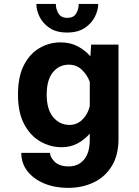

<svg xmlns="http://www.w3.org/2000/svg" viewBox="-20 -722 690 956"><path d="M286.5 11Q231 11 181.2 -17.2Q131.5 -45.5 100.5 -103.5Q69.5 -161.5 69.5 -251Q69.5 -340.5 99.2 -398Q129 -455.5 177.5 -483.2Q226 -511 281.5 -511Q330 -511 367.2 -491.2Q404.5 -471.5 430 -441.5L434 -500H570V-30.5Q570 50.5 536.5 105Q503 159.5 446 186.5Q389 213.5 319 213.5Q253.5 213.5 200.8 191.8Q148 170 117 130.8Q86 91.5 86 39H229Q229 60 252 83.2Q275 106.5 322.5 106.5Q370 106.5 398.5 72.5Q427 38.5 427 -26.5V-56.5Q402 -27.5 366.8 -8.2Q331.5 11 286.5 11ZM212.5 -251Q212.5 -177.5 244.8 -138.8Q277 -100 326 -100Q364.5 -100 391.5 -127.8Q418.5 -155.5 427 -194V-314.5Q414.5 -348.5 388 -374.2Q361.5 -400 322.5 -400Q274.5 -400 243.5 -362.2Q212.5 -324.5 212.5 -251ZM314.5 -560Q260.5 -560 226.8 -582.8Q193 -605.5 177 -638.5Q161 -671.5 161 -702.5H258Q258 -676.5 271.2 -654.8Q284.5 -633 315.5 -633Q346.5 -633 359.2 -654.8Q372 -676.5 372 -702.5H469Q469 -671.5 452.5 -638.5Q436 -605.5 401.8 -582.8Q367.5 -560 314.5 -560Z"/></svg>

Font: Trispace SemiBold
Style: Regular
Weight: 600
Designer: Tyler Finck
Foundry: Etcetera Type Company
Version: Version 1.210; ttfautohint (v1.8.3)